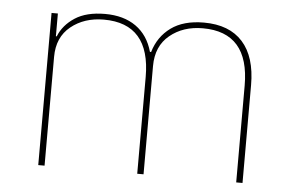

<svg xmlns="http://www.w3.org/2000/svg" viewBox="-43 -577 964 636"><g transform="rotate(5 439.5 -259.0)"><path d="M105 0V-505.9H126V-430.2H128.9Q144 -468.3 182.1 -493.2Q220.2 -518.1 282.2 -518.1Q344.2 -518.1 385 -489.3Q425.8 -460.4 440.9 -405.8H444.8Q460 -457.5 501.5 -487.8Q543 -518.1 610.8 -518.1Q695.3 -518.1 739.7 -468.8Q784.2 -419.4 784.2 -325.2V0H763.2V-321.8Q763.2 -499 608.9 -499Q543.5 -499 499.3 -462.6Q455.1 -426.3 455.1 -359.9V0H434.1V-321.8Q434.1 -499 279.8 -499Q214.8 -499 170.4 -463.1Q126 -427.2 126 -361.8V0Z"/></g></svg>

Font: Anuphan Thin
Style: Regular
Weight: 250
Designer: Mike Abbink, Paul van der Laan, Pieter van Rosmalen, Mint Tantisuwanna
Foundry: Bold Monday; Cadson Demak
Version: Version 3.002;hotconv 1.0.109;makeotfexe 2.5.65596